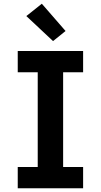

<svg xmlns="http://www.w3.org/2000/svg" viewBox="-20 -1008 540 1028"><path d="M75 0V-114H182V-621H75V-735H425V-621H318V-114H425V0ZM264 -788 121 -922 204 -988 331 -842Z"/></svg>

Font: Iosevka Term Curly Heavy
Style: Regular
Weight: 900
Designer: Belleve Invis
Foundry: Belleve Invis
Version: Version 32.3.0